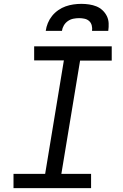

<svg xmlns="http://www.w3.org/2000/svg" viewBox="-20 -975 640 995"><path d="M50 0V-74H214L311 -662H157V-735H559V-661H395L298 -74H452V0ZM217 -815Q220 -836 228 -855.5Q236 -875 249.5 -892Q263 -909 281.5 -922Q300 -935 320 -942Q340 -949 360.5 -952Q381 -955 402 -955Q422 -955 442 -952Q462 -949 479.5 -942Q497 -935 511 -922Q525 -909 533.5 -892Q542 -875 543 -855Q544 -835 541 -815H457Q459 -829 455.5 -843Q452 -857 442 -866Q432 -875 418 -878Q404 -881 390 -881Q375 -881 360 -878Q345 -875 332 -866Q319 -857 311 -843.5Q303 -830 301 -815Z"/></svg>

Font: Iosevka Curly Slab Extended
Style: Italic
Weight: 400
Width: 7
Italic angle: -9°
Monospace: yes
Designer: Belleve Invis
Foundry: Belleve Invis
Version: Version 11.1.0; ttfautohint (v1.8.3)